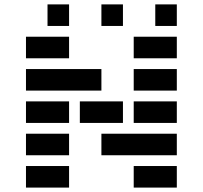

<svg xmlns="http://www.w3.org/2000/svg" viewBox="-20 -850 919 870"><path d="M97.7 -585.9V-683.6H293V-585.9ZM781.2 -732.4H683.6V-830.1H781.2ZM537.1 -732.4H439.5V-830.1H537.1ZM293 -732.4H195.3V-830.1H293ZM585.9 -585.9V-683.6H781.2V-585.9ZM97.7 -439.5V-537.1H439.5V-439.5ZM585.9 -439.5V-537.1H781.2V-439.5ZM97.7 -293V-390.6H293V-293ZM341.8 -293V-390.6H537.1V-293ZM585.9 -293V-390.6H781.2V-293ZM97.7 -146.5V-244.1H293V-146.5ZM781.2 -244.1V-146.5H439.5V-244.1ZM97.7 0V-97.7H293V0ZM585.9 0V-97.7H781.2V0Z"/></svg>

Font: Trigram
Style: Regular
Weight: 400
Designer: GGBotNet
Foundry: GGBotNet
Version: 1.05